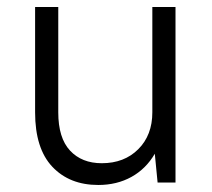

<svg xmlns="http://www.w3.org/2000/svg" viewBox="-20 -520 605 547"><path d="M260 7Q178 7 129 -45Q80 -97 80 -200V-500H146V-200Q146 -127 179.5 -91Q213 -55 270 -55Q334 -55 374 -95Q414 -135 414 -200V-500H480V0H429L421 -82Q396 -39 354.5 -16Q313 7 260 7Z"/></svg>

Font: PT Root UI Web
Style: Regular
Weight: 400
Designer: Vitaly Kuzmin
Foundry: ParaType Ltd.
Version: Version 1.000W